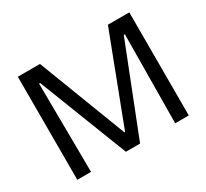

<svg xmlns="http://www.w3.org/2000/svg" viewBox="-134 -863 1145 1065"><g transform="rotate(-30 439.0 -330.0)"><path d="M82 0V-660H224L440 -97H444L659 -660H796V0H709L714 -567H707L484 0H393L172 -568H165L170 0Z"/></g></svg>

Font: Bricolage Grotesque 24pt
Style: Regular
Weight: 400
Designer: Mathieu Triay
Foundry: Atelier Triay
Version: Version 1.001;gftools[0.9.33.dev8+g029e19f]